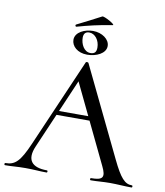

<svg xmlns="http://www.w3.org/2000/svg" viewBox="-100 -974 904 1053"><g transform="rotate(10 352.5 -448.0)"><path d="M254 -816C314 -833 371 -847 449 -859C464 -862 393 -901 384 -896C337 -872 301 -852 249 -827C245 -824 248 -814 254 -816ZM250 -743C250 -708 283 -675 338 -675C388 -675 441 -699 441 -741C441 -778 399 -809 348 -809C303 -809 250 -786 250 -743ZM387 -723C387 -698 377 -687 354 -687C318 -687 298 -728 298 -763C298 -786 309 -797 329 -797C362 -797 387 -763 387 -723ZM704 -12C665 -12 639 -39 592 -137L353 -632C351 -636 339 -636 338 -632L125 -141C80 -37 53 -12 0 -12C-6 -12 -6 0 0 0C42 0 64 -4 113 -4C164 -4 191 0 231 0C237 0 237 -12 231 -12C147 -12 113 -51 148 -131L230 -321H414L526 -88C555 -29 543 -12 477 -12C471 -12 471 0 477 0C516 0 542 -4 585 -4C623 -4 666 0 704 0C710 0 710 -12 704 -12ZM240 -344 317 -523 403 -344Z"/></g></svg>

Font: Cormorant Infant Book
Style: Regular
Weight: 500
Designer: Christian Thalmann (Catharsis Fonts)
Version: Version 1.000;PS 002.000;hotconv 1.0.88;makeotf.lib2.5.64775